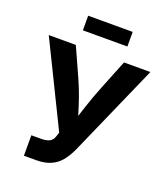

<svg xmlns="http://www.w3.org/2000/svg" viewBox="-162 -1031 1005 1146"><g transform="rotate(20 340.5 -458.5)"><path d="M124.5 0V-129.9H184.1Q221.2 -129.9 240 -140.4Q258.8 -150.9 266.1 -173.8L275.4 -201.2L17.6 -727.5H189.5L271 -546.9Q295.4 -492.2 313 -442.1Q330.6 -392.1 344 -346.2Q357.4 -300.3 369.6 -259.3H323.7Q342.8 -317.9 366 -390.6Q389.2 -463.4 422.9 -546.9L495.6 -727.5H663.1L404.3 -141.1Q383.3 -95.2 356.9 -63.7Q330.6 -32.2 292.7 -16.1Q254.9 0 200.7 0ZM481.9 -916.5V-823.7H199.2V-916.5Z"/></g></svg>

Font: Inter 20pt
Style: Bold
Weight: 700
Version: Version 4.001;git-66647c0bb